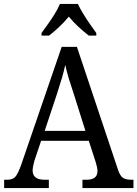

<svg xmlns="http://www.w3.org/2000/svg" viewBox="-20 -951 695 971"><path d="M1 0V-42H18Q44 -42 57.5 -57Q71 -72 88 -120L292 -714H369L577 -92Q587 -62 601.5 -52Q616 -42 644 -42H655V0H397V-42H418Q473 -42 473 -86Q473 -95 470.5 -106.5Q468 -118 464 -131L429 -239H188L154 -138Q151 -126 148 -112.5Q145 -99 145 -89Q145 -42 205 -42H227V0ZM206 -289H412L355 -470Q340 -514 328.5 -552Q317 -590 310 -623Q303 -590 293 -556Q283 -522 269 -479ZM190 -784Q204 -803 222.5 -829Q241 -855 257.5 -882Q274 -909 283 -931H374Q384 -909 400.5 -882Q417 -855 435 -829Q453 -803 467 -784V-771H429Q403 -791 376 -816Q349 -841 328 -867Q307 -841 280.5 -816Q254 -791 228 -771H190Z"/></svg>

Font: Noto Serif Myanmar SemCond
Style: Regular
Weight: 400
Width: 4
Designer: Ben Mitchell and the Monotype Design Team
Foundry: Monotype Imaging Inc.
Version: Version 2.106; ttfautohint (v1.8.4.7-5d5b)